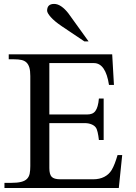

<svg xmlns="http://www.w3.org/2000/svg" viewBox="-20 -945 682 965"><path d="M425.3 -736.8H404.3L290 -813.5Q253.4 -838.4 235.4 -858.9Q217.3 -879.4 216.8 -891.1Q216.8 -925.3 252 -925.3Q270 -925.3 288.1 -912.8Q306.2 -900.4 323.7 -877.9ZM594.2 -165.5 577.1 0H2.4V-25.9H34.7Q66.9 -25.9 86.2 -30.8Q105.5 -35.6 115.7 -46.1Q126 -56.6 129.2 -72.5Q132.3 -88.4 132.3 -110.4V-563Q132.3 -588.9 127.7 -605Q123 -621.1 113.3 -630.6Q103.5 -640.1 88.1 -643.6Q72.8 -647 50.8 -647H23.9V-671.9H543.9L552.7 -518.1H527.8Q519.5 -572.8 500.5 -600.3Q481.4 -627.9 452.1 -627.9H228V-369.6H417.5Q432.1 -369.6 442.4 -373.8Q452.6 -377.9 459.5 -387.2Q466.3 -396.5 470.7 -411.9Q475.1 -427.2 477.1 -449.7H501V-241.2H477.1Q474.6 -263.7 470.7 -280.5Q466.8 -297.4 461.4 -304.2Q454.6 -314 439.7 -320.1Q424.8 -326.2 406.2 -326.2H228V-100.1Q228 -68.8 239.7 -56.4Q251.5 -43.9 283.2 -43.9H448.7Q480.5 -43.9 504.2 -56.2Q527.8 -68.4 541 -90.3Q549.3 -104 556.6 -123Q564 -142.1 570.8 -165.5Z"/></svg>

Font: XB Niloofar
Style: Regular
Weight: 400
Designer: Behnam
Foundry: Irmug
Version: Version 7.201 2008